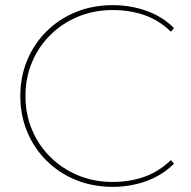

<svg xmlns="http://www.w3.org/2000/svg" viewBox="-20 -723 741 746"><path d="M418 3Q341 3 275.5 -23.5Q210 -50 161.5 -98Q113 -146 86 -210Q59 -274 59 -350Q59 -426 86 -490Q113 -554 161.5 -602Q210 -650 275.5 -676.5Q341 -703 418 -703Q487 -703 549 -681Q611 -659 656 -614L644 -600Q596 -646 539 -665Q482 -684 418 -684Q346 -684 284 -658.5Q222 -633 176 -587.5Q130 -542 104.5 -481.5Q79 -421 79 -350Q79 -279 104.5 -218.5Q130 -158 176 -112.5Q222 -67 284 -41.5Q346 -16 418 -16Q482 -16 539 -35.5Q596 -55 644 -101L656 -87Q611 -42 549 -19.5Q487 3 418 3Z"/></svg>

Font: Montserrat Thin Thin
Style: Regular
Weight: 250
Version: Version 9.000